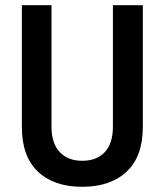

<svg xmlns="http://www.w3.org/2000/svg" viewBox="-20 -706 632 738"><path d="M296 12Q187 12 125.5 -46.5Q64 -105 64 -218V-686H178V-219Q178 -155 209.5 -121.5Q241 -88 296 -88Q352 -88 383 -121.5Q414 -155 414 -219V-686H529V-218Q529 -105 467 -46.5Q405 12 296 12Z"/></svg>

Font: Archivo Narrow SemiBold
Style: Regular
Weight: 600
Designer: Hector Gatti
Foundry: Omnibus-Type
Version: Version 3.002